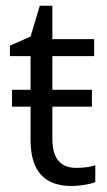

<svg xmlns="http://www.w3.org/2000/svg" viewBox="-20 -632 368 662"><path d="M242.7 -53.2Q281.2 -53.2 308.6 -62V-4.4Q293.9 2 269.8 5.6Q245.6 9.3 226.6 9.3Q85.4 9.3 85.4 -148.9V-264.2H21.5V-322.3H85.4V-438.5H14.2V-474.6L85.4 -505.9L117.2 -612.3H160.6V-497.1H304.7V-438.5H160.6V-322.3H296.9V-264.2H160.6V-153.3Q160.6 -53.2 242.7 -53.2Z"/></svg>

Font: Bpm'online Open Sans
Style: Regular
Weight: 400
Foundry: Ascender Corporation
Version: Version 1.10